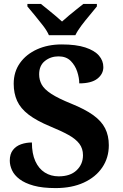

<svg xmlns="http://www.w3.org/2000/svg" viewBox="-20 -951 626 981"><path d="M264 10Q197 10 152 -2.5Q107 -15 80 -35.5Q53 -56 41.5 -81Q30 -106 30 -130Q30 -164 46 -184.5Q62 -205 88 -214Q114 -223 143 -223Q143 -166 160.5 -127.5Q178 -89 209 -69.5Q240 -50 280 -50Q339 -50 371.5 -81Q404 -112 404 -158Q404 -192 385.5 -216.5Q367 -241 330 -261.5Q293 -282 237 -305Q167 -334 126 -365.5Q85 -397 67.5 -435.5Q50 -474 50 -523Q50 -584 82 -629Q114 -674 169.5 -699Q225 -724 295 -724Q369 -724 416 -708.5Q463 -693 485.5 -667Q508 -641 508 -608Q508 -573 477.5 -549Q447 -525 385 -525Q385 -553 374.5 -585Q364 -617 341 -640Q318 -663 279 -663Q239 -663 209.5 -639.5Q180 -616 180 -571Q180 -543 193 -519Q206 -495 242 -471.5Q278 -448 345 -421Q414 -393 456 -363Q498 -333 517 -295.5Q536 -258 536 -209Q536 -145 502.5 -95.5Q469 -46 408 -18Q347 10 264 10ZM230 -771Q220 -794 199.5 -820.5Q179 -847 157.5 -873Q136 -899 120 -918V-931H189Q203 -920 222.5 -904Q242 -888 262 -871.5Q282 -855 297 -841Q312 -855 332 -871.5Q352 -888 372 -904Q392 -920 406 -931H475V-918Q460 -899 438 -873Q416 -847 396 -820.5Q376 -794 365 -771Z"/></svg>

Font: Noto Serif Gujarati
Style: Regular
Weight: 400
Designer: Universal Thirst, Indian Type Foundry and the Monotype Design Team
Foundry: Monotype Imaging Inc.
Version: Version 2.102